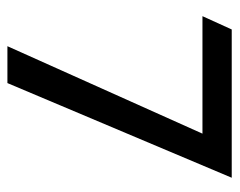

<svg xmlns="http://www.w3.org/2000/svg" viewBox="-82 -538 630 505"><g transform="rotate(90 232.5 -285.0)"><path d="M22 -503H331L101 10H198L447 -580H57Z"/></g></svg>

Font: Charger Pro
Style: BdExt
Weight: 700
Designer: Jasper
Foundry: Cannot Into Space Fonts
Version: Version 1.09